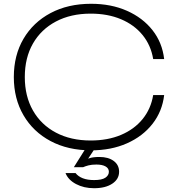

<svg xmlns="http://www.w3.org/2000/svg" viewBox="-20 -782 932 1014"><path d="M847 -280Q837 -194 785.5 -128Q734 -62 650.5 -25Q567 12 461 12Q339 12 247 -37Q155 -86 104 -173.5Q53 -261 53 -375Q53 -490 104 -577Q155 -664 247 -713Q339 -762 461 -762Q567 -762 650.5 -725Q734 -688 785.5 -622.5Q837 -557 847 -470H789Q777 -543 733 -597Q689 -651 619 -680.5Q549 -710 459 -710Q354 -710 275.5 -668.5Q197 -627 154 -552Q111 -477 111 -375Q111 -274 154 -198.5Q197 -123 275.5 -81.5Q354 -40 459 -40Q549 -40 619 -69.5Q689 -99 733 -153Q777 -207 789 -280ZM436 -4H485L433 75L417 73Q435 59 454 53Q473 47 505 47Q552 47 580.5 68Q609 89 609 125Q609 164 573 188Q537 212 477 212Q423 212 381.5 190Q340 168 326 132H379Q393 150 417.5 159.5Q442 169 477 169Q518 169 536.5 156.5Q555 144 555 125Q555 107 537.5 97Q520 87 489 87Q464 87 447 91.5Q430 96 419 101H370Z"/></svg>

Font: Unbounded ExtraLight
Style: Regular
Weight: 250
Designer: Luke Prowse, Jean-Baptiste Morizot, Fátima Lázaro, Florian Runge
Foundry: NaN
Version: Version 1.701;gftools[0.9.28.dev5+ged2979d]